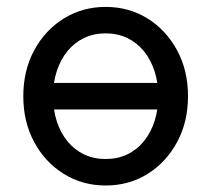

<svg xmlns="http://www.w3.org/2000/svg" viewBox="-20 -538 624 567"><path d="M85 -293V-214.8H478.5V-293ZM136.7 -253.9Q136.7 -294.4 147.7 -328.1Q158.7 -361.8 179.2 -387Q199.7 -412.1 228.3 -425.8Q256.8 -439.5 292 -439.5Q327.1 -439.5 355.7 -425.8Q384.3 -412.1 404.8 -387Q425.3 -361.8 436.3 -328.1Q447.3 -294.4 447.3 -253.9Q447.3 -213.9 436.3 -179.9Q425.3 -146 404.8 -120.8Q384.3 -95.7 355.7 -82Q327.1 -68.4 292 -68.4Q256.8 -68.4 228.3 -82Q199.7 -95.7 179.2 -120.8Q158.7 -146 147.7 -179.9Q136.7 -213.9 136.7 -253.9ZM48.8 -253.9Q48.8 -177.7 81.1 -118.2Q113.3 -58.6 168.5 -24.4Q223.6 9.8 292 9.8Q360.8 9.8 415.8 -24.4Q470.7 -58.6 502.9 -118.2Q535.2 -177.7 535.2 -253.9Q535.2 -330.1 502.9 -389.6Q470.7 -449.2 415.8 -483.4Q360.8 -517.6 292 -517.6Q223.6 -517.6 168.5 -483.4Q113.3 -449.2 81.1 -389.6Q48.8 -330.1 48.8 -253.9Z"/></svg>

Font: Giphurs SC
Style: Regular
Weight: 400
Version: Version 0.920